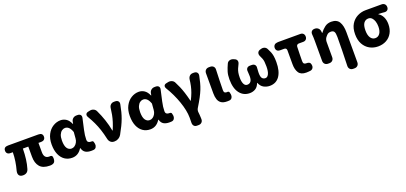

<svg xmlns="http://www.w3.org/2000/svg" viewBox="22 -1634 6110 2892"><g transform="rotate(-20 3077.0 -188.0)"><path d="M125 9Q82 9 64 -16.5Q46 -42 56 -86Q76 -159 86.5 -229Q97 -299 98 -371H60Q29 -371 12 -387Q-5 -403 -5 -431Q-5 -491 64 -491H551Q619 -491 619 -431Q619 -403 601 -387Q583 -371 554 -371H509V-223Q509 -122 591 -122Q598 -122 603 -122.5Q608 -123 612 -123Q626 -123 635 -113.5Q644 -104 644 -75Q644 -26 621.5 -8Q599 10 556 10Q445 10 395.5 -48Q346 -106 346 -208V-371H259Q258 -280 248 -202.5Q238 -125 218 -59Q199 9 125 9Z M912 14Q844 14 793.5 -21Q743 -56 715 -121.5Q687 -187 687 -279Q687 -373 722 -440Q757 -507 814.5 -542.5Q872 -578 937 -578Q984 -578 1025 -551.5Q1066 -525 1093 -463H1098L1103 -494Q1109 -526 1132 -545Q1155 -564 1187 -564H1205Q1237 -564 1252.5 -545.5Q1268 -527 1260 -495Q1240 -406 1221 -321Q1202 -236 1202 -171Q1202 -141 1218 -129.5Q1234 -118 1257 -118Q1261 -118 1261.5 -118Q1262 -118 1263 -118Q1277 -119 1287 -113.5Q1297 -108 1299 -93L1305 -65Q1309 -38 1296 -15Q1283 8 1256 12Q1253 12 1243.5 13Q1234 14 1218 14Q1160 14 1124.5 -7.5Q1089 -29 1075 -81H1070Q1012 14 912 14ZM951 -120Q977 -120 1000.5 -136.5Q1024 -153 1039.5 -181.5Q1055 -210 1057 -245L1065 -343Q1030 -446 960 -446Q934 -446 909 -428.5Q884 -411 868.5 -375Q853 -339 853 -281Q853 -198 879.5 -159Q906 -120 951 -120Z M1587 0Q1555 0 1532.5 -20Q1510 -40 1503 -71Q1483 -162 1460.5 -229.5Q1438 -297 1410 -356.5Q1382 -416 1343 -482Q1327 -509 1335.5 -530Q1344 -551 1375 -557L1403 -563Q1434 -570 1462.5 -557Q1491 -544 1504 -514Q1542 -435 1572 -346Q1602 -257 1619 -165H1624Q1652 -230 1668.5 -283.5Q1685 -337 1695 -388Q1705 -439 1711 -493Q1715 -525 1736 -544.5Q1757 -564 1789 -564H1808Q1840 -564 1856.5 -545Q1873 -526 1866 -494Q1854 -431 1841 -380.5Q1828 -330 1810.5 -282.5Q1793 -235 1767.5 -182Q1742 -129 1705 -63Q1689 -35 1659.5 -17.5Q1630 0 1598 0Z M2165 14Q2097 14 2046.5 -21Q1996 -56 1968 -121.5Q1940 -187 1940 -279Q1940 -373 1975 -440Q2010 -507 2067.5 -542.5Q2125 -578 2190 -578Q2237 -578 2278 -551.5Q2319 -525 2346 -463H2351L2356 -494Q2362 -526 2385 -545Q2408 -564 2440 -564H2458Q2490 -564 2505.5 -545.5Q2521 -527 2513 -495Q2493 -406 2474 -321Q2455 -236 2455 -171Q2455 -141 2471 -129.5Q2487 -118 2510 -118Q2514 -118 2514.5 -118Q2515 -118 2516 -118Q2530 -119 2540 -113.5Q2550 -108 2552 -93L2558 -65Q2562 -38 2549 -15Q2536 8 2509 12Q2506 12 2496.5 13Q2487 14 2471 14Q2413 14 2377.5 -7.5Q2342 -29 2328 -81H2323Q2265 14 2165 14ZM2204 -120Q2230 -120 2253.5 -136.5Q2277 -153 2292.5 -181.5Q2308 -210 2310 -245L2318 -343Q2283 -446 2213 -446Q2187 -446 2162 -428.5Q2137 -411 2121.5 -375Q2106 -339 2106 -281Q2106 -198 2132.5 -159Q2159 -120 2204 -120Z M2842 202Q2810 202 2793.5 182Q2777 162 2778 130Q2778 124 2778.5 101.5Q2779 79 2779 48Q2779 -7 2765.5 -73Q2752 -139 2727.5 -209.5Q2703 -280 2670 -350Q2637 -420 2598 -483Q2582 -510 2589.5 -530.5Q2597 -551 2628 -557L2656 -563Q2687 -570 2716.5 -557.5Q2746 -545 2759 -516Q2781 -474 2800.5 -428.5Q2820 -383 2839 -324Q2858 -265 2878 -184H2883Q2913 -243 2931 -292.5Q2949 -342 2959.5 -390.5Q2970 -439 2976 -493Q2981 -525 3001.5 -544.5Q3022 -564 3054 -564H3072Q3104 -564 3120.5 -545Q3137 -526 3131 -494Q3119 -436 3106.5 -387Q3094 -338 3074.5 -289Q3055 -240 3024 -181.5Q2993 -123 2945 -45Q2926 -15 2931 23Q2933 36 2934.5 58Q2936 80 2937 100.5Q2938 121 2938 130Q2939 162 2919.5 182Q2900 202 2868 202Z M3396 14Q3335 14 3301 -9Q3267 -32 3253 -74Q3239 -116 3239 -172V-493Q3239 -525 3258.5 -544.5Q3278 -564 3310 -564H3331Q3363 -564 3382.5 -544.5Q3402 -525 3400 -493Q3397 -405 3394 -322Q3391 -239 3391 -166Q3391 -138 3403 -128Q3415 -118 3438 -118L3443 -119Q3456 -121 3465.5 -114.5Q3475 -108 3477 -95L3483 -64Q3487 -38 3474 -15Q3461 8 3434 12Q3432 12 3422.5 13Q3413 14 3396 14Z M3759 14Q3659 14 3599 -63.5Q3539 -141 3539 -286Q3539 -357 3555 -408.5Q3571 -460 3596 -514Q3608 -544 3636 -554Q3664 -564 3695 -553L3714 -545Q3744 -534 3752.5 -510Q3761 -486 3747 -457Q3730 -424 3718 -395.5Q3706 -367 3700 -334.5Q3694 -302 3694 -255Q3694 -194 3712 -156Q3730 -118 3767 -118Q3803 -118 3823 -144Q3843 -170 3843 -225Q3843 -232 3842 -248.5Q3841 -265 3840.5 -281Q3840 -297 3839 -304Q3835 -336 3851.5 -355.5Q3868 -375 3901 -375H3928Q3961 -375 3978 -355.5Q3995 -336 3990 -304Q3990 -300 3989 -285Q3988 -270 3987 -253Q3986 -236 3986 -225Q3986 -165 4004.5 -141.5Q4023 -118 4057 -118Q4089 -118 4109.5 -159Q4130 -200 4130 -279Q4130 -326 4126.5 -355Q4123 -384 4114 -407.5Q4105 -431 4090 -461Q4077 -490 4085.5 -514Q4094 -538 4124 -549L4139 -553Q4169 -564 4197.5 -554Q4226 -544 4239 -515Q4256 -483 4268 -454Q4280 -425 4286.5 -387Q4293 -349 4293 -290Q4293 -145 4237.5 -65.5Q4182 14 4080 14Q4030 14 3984.5 -10Q3939 -34 3916 -93H3912Q3890 -34 3849.5 -10Q3809 14 3759 14Z M4664 14Q4578 14 4544 -38Q4510 -90 4510 -175V-400Q4510 -417 4500 -427Q4490 -437 4473 -437H4402Q4375 -437 4358.5 -453.5Q4342 -470 4342 -497Q4342 -525 4358.5 -542.5Q4375 -560 4402 -562L4425 -564H4777Q4806 -564 4823 -546.5Q4840 -529 4840 -500Q4840 -472 4823 -454.5Q4806 -437 4777 -437H4706Q4690 -437 4679 -427Q4668 -417 4667 -400Q4665 -336 4663.5 -279Q4662 -222 4662 -169Q4662 -140 4674.5 -129Q4687 -118 4706 -118Q4712 -118 4713.5 -118Q4715 -118 4716 -118Q4740 -119 4757.5 -108.5Q4775 -98 4779 -74L4780 -66Q4785 -38 4771.5 -17Q4758 4 4731 9Q4726 10 4703 12Q4680 14 4664 14Z M5346 202Q5314 202 5295 182Q5276 162 5277 130Q5281 8 5283.5 -111.5Q5286 -231 5286 -330Q5286 -393 5271 -416Q5256 -439 5218 -439Q5187 -439 5169.5 -426.5Q5152 -414 5130 -385Q5120 -372 5114 -353Q5108 -334 5108 -317V-71Q5108 -39 5088.5 -19.5Q5069 0 5037 0H5017Q4985 0 4965.5 -19.5Q4946 -39 4946 -71V-392Q4946 -426 4945 -445.5Q4944 -465 4942 -494Q4939 -526 4956 -545Q4973 -564 5007 -564Q5039 -564 5061 -545Q5083 -526 5087 -494L5090 -465H5093Q5130 -515 5173 -546.5Q5216 -578 5275 -578Q5364 -578 5401 -517.5Q5438 -457 5438 -351V130Q5438 162 5418.5 182Q5399 202 5367 202Z M5816 14Q5743 14 5682.5 -19.5Q5622 -53 5586 -117.5Q5550 -182 5550 -276Q5550 -374 5589 -437.5Q5628 -501 5690.5 -532.5Q5753 -564 5823 -564H6079Q6109 -564 6127.5 -546Q6146 -528 6146 -497Q6146 -467 6127.5 -451Q6109 -435 6079 -438Q6064 -440 6054 -440.5Q6044 -441 6029 -442Q6014 -443 5984 -444V-439Q6027 -414 6050.5 -364.5Q6074 -315 6074 -250Q6074 -169 6041 -109.5Q6008 -50 5949.5 -18Q5891 14 5816 14ZM5818 -118Q5865 -118 5892.5 -157.5Q5920 -197 5920 -267Q5920 -313 5908 -350.5Q5896 -388 5873.5 -410.5Q5851 -433 5818 -433Q5772 -433 5744 -396Q5716 -359 5716 -276Q5716 -200 5744 -159Q5772 -118 5818 -118Z"/></g></svg>

Font: Chiron GoRound TC EB
Style: Regular
Weight: 700
Designer: Ryoko NISHIZUKA 西塚涼子 (kana, bopomofo & ideographs); Paul D. Hunt (Latin, Greek & Cyrillic); Sandoll Communications 산돌커뮤니
Foundry: Adobe
Version: Version 1.000;hotconv 1.1.1;makeotfexe 2.6.0